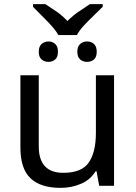

<svg xmlns="http://www.w3.org/2000/svg" viewBox="-20 -901 658 931"><path d="M533 -536V0H461L448 -71H444Q418 -29 372 -9.5Q326 10 274 10Q177 10 128 -36.5Q79 -83 79 -185V-536H168V-191Q168 -63 287 -63Q376 -63 410.5 -113Q445 -163 445 -257V-536ZM263 -731Q250 -754 228 -778Q206 -802 182 -825.5Q158 -849 140 -868V-881H200Q226 -864 254 -845Q282 -826 307 -799Q334 -826 362 -845Q390 -864 416 -881H478V-868Q459 -849 434.5 -825.5Q410 -802 387.5 -778Q365 -754 353 -731ZM215 -601Q196 -601 182 -612.5Q168 -624 168 -650Q168 -676 182 -688Q196 -700 215 -700Q234 -700 247.5 -688Q261 -676 261 -650Q261 -624 247.5 -612.5Q234 -601 215 -601ZM402 -601Q383 -601 369 -612.5Q355 -624 355 -650Q355 -676 369 -688Q383 -700 402 -700Q422 -700 435.5 -688Q449 -676 449 -650Q449 -624 435.5 -612.5Q422 -601 402 -601Z"/></svg>

Font: Noto Sans IKEA
Style: Regular
Weight: 400
Designer: Monotype Design Team
Foundry: Monotype Imaging Inc.
Version: Version 2.001